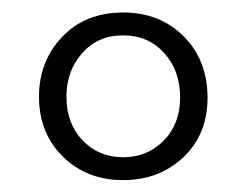

<svg xmlns="http://www.w3.org/2000/svg" viewBox="-20 -734 404 315"><path d="M182 -713.5Q242.5 -713.5 281.5 -674.2Q320.5 -635 320.5 -573.5Q320.5 -513.5 280.8 -476Q241 -438.5 182 -438.5Q122.5 -438.5 83.2 -477Q44 -515.5 44 -575.5Q44 -633.5 82 -673.5Q120 -713.5 182 -713.5ZM182 -676Q140.5 -676 114.8 -646.8Q89 -617.5 89 -575.5Q89 -531.5 115.5 -503.8Q142 -476 182 -476Q221.5 -476 248.5 -503.2Q275.5 -530.5 275.5 -574Q275.5 -618.5 249.2 -647.2Q223 -676 182 -676Z"/></svg>

Font: Fraunces 72pt Black
Style: Regular
Weight: 900
Version: Version 1.000;[0bf87f6ff]